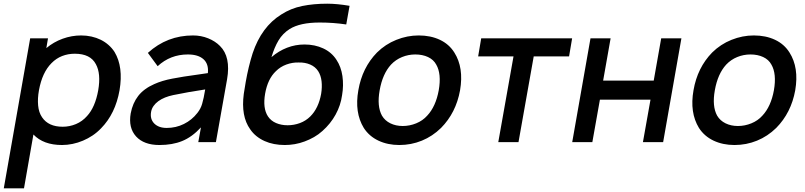

<svg xmlns="http://www.w3.org/2000/svg" viewBox="-30 -770 4358 1040"><path d="M617.5 -281Q595 -154 517.5 -75Q496.5 -53 471.5 -36.2Q446.5 -19.5 419.2 -8Q392 3.5 363.2 9.5Q334.5 15.5 306 15.5Q205 15.5 151 -41.5L100 250H-9.5L133.5 -562.5H230L221 -509.5Q260.5 -542.5 309.2 -560.2Q358 -578 409.5 -578Q438.5 -578 465.5 -572Q492.5 -566 515.8 -554.5Q539 -543 558 -526.2Q577 -509.5 590.5 -488.5Q639 -407.5 617.5 -281ZM502 -281Q517.5 -371 489.5 -422Q460 -479 375 -479Q338.5 -479 306.5 -466.5Q274.5 -454 249 -428Q198.5 -377.5 181 -281Q173 -237 176.5 -198.8Q180 -160.5 198 -134.5Q232.5 -83.5 309.5 -83.5Q347 -83.5 381.5 -98Q416 -112.5 441.5 -141.5Q485.5 -189 502 -281Z M1044 0 1058.5 -80Q1010 -27.5 956.5 -6Q904 15.5 833.5 15.5Q749.5 15.5 707 -31Q664.5 -78 678 -156Q688.5 -211.5 718.8 -250.5Q749 -289.5 805.5 -314.5Q847.5 -333.5 903 -344Q959 -355 1045 -366.5L1096 -374Q1101 -423.5 1072.2 -449.2Q1043.5 -475 987.5 -475Q892.5 -475 824 -411.5L771 -483.5Q875 -578 1015.5 -578Q1059 -578 1097.5 -562.5Q1136 -547 1161.5 -521Q1221 -462.5 1200 -340.5L1139.5 0ZM1081.5 -285.5Q1035 -278.5 992 -271Q949 -263.5 908.5 -255Q884.5 -250 864 -241.8Q843.5 -233.5 827.8 -222Q812 -210.5 801.8 -196Q791.5 -181.5 788.5 -164.5Q781.5 -126 805 -101.5Q829 -77 873 -77Q923 -77 966.2 -98.5Q1009.5 -120 1038.5 -157.5Q1057.5 -181 1065 -208Q1073.5 -236.5 1081.5 -285.5Z M1792.5 -446Q1817.5 -408.5 1824.8 -358Q1832 -307.5 1823 -255Q1815.5 -199.5 1788 -149.5Q1760.5 -99.5 1716.5 -60.5Q1695.5 -41.5 1671 -27.5Q1646.5 -13.5 1620.2 -3.8Q1594 6 1566.8 10.8Q1539.5 15.5 1512.5 15.5Q1482.5 15.5 1455 10.2Q1427.5 5 1403.5 -5.8Q1379.5 -16.5 1359.5 -32.5Q1339.5 -48.5 1325 -70Q1274.5 -140.5 1290.5 -261.5Q1293.5 -284.5 1301 -326Q1315.5 -409 1338.5 -481.5Q1386.5 -625 1493.5 -691.5Q1545.5 -725 1607 -737.5Q1668.5 -750 1742.5 -750Q1795.5 -750 1863.5 -738.5L1845.5 -637.5Q1775 -648 1702 -648Q1595 -648 1538.5 -612.5Q1501 -588.5 1478.5 -550.8Q1456 -513 1440.5 -460.5Q1479.5 -494 1524.8 -511.5Q1570 -529 1619.5 -529Q1675.5 -529 1721 -507.8Q1766.5 -486.5 1792.5 -446ZM1464.5 -384.5Q1420 -342.5 1406 -262.5Q1392.5 -183.5 1421.5 -139.5Q1437.5 -115.5 1465.5 -103.5Q1493.5 -91.5 1528 -91.5Q1562.5 -91.5 1594.8 -103.5Q1627 -115.5 1651 -139.5Q1695.5 -184 1709.5 -261.5Q1715.5 -298 1711.8 -330Q1708 -362 1693.5 -384.5Q1678 -408.5 1650 -420.5Q1622 -432.5 1587.5 -431.5Q1554 -432.5 1521.2 -420.5Q1488.5 -408.5 1464.5 -384.5Z M1940.5 -77Q1889.5 -160.5 1911 -281Q1932 -403.5 2012 -485.5Q2057.5 -530.5 2116.8 -554.2Q2176 -578 2238 -578Q2302.5 -578 2352.5 -554.5Q2402.5 -531 2431 -485.5Q2483 -403.5 2462 -281Q2440 -159 2359 -77Q2312.5 -31.5 2254.8 -8Q2197 15.5 2133 15.5Q2070 15.5 2019.8 -8.2Q1969.5 -32 1940.5 -77ZM2333 -420Q2318.5 -447 2288.5 -461Q2258.5 -475 2219.5 -475Q2182 -475 2147.8 -461Q2113.5 -447 2088 -420Q2042 -369.5 2026.5 -281Q2011 -194.5 2039 -143.5Q2055 -116.5 2084.5 -102Q2114 -87.5 2151.5 -87.5Q2189 -87.5 2224.5 -102Q2260 -116.5 2284 -143.5Q2330.5 -193 2346.5 -281Q2362 -370 2333 -420Z M3052.5 -464.5H2861L2778.5 0H2669L2751.5 -464.5H2560L2576.5 -562.5H3069Z M3661 -562.5 3562 0H3452.5L3493.5 -230H3219.5L3178.5 0H3069.5L3168.5 -562.5H3277.5L3237 -333.5H3511L3551.5 -562.5Z M3756 -77Q3705 -160.5 3726.5 -281Q3747.5 -403.5 3827.5 -485.5Q3873 -530.5 3932.2 -554.2Q3991.5 -578 4053.5 -578Q4118 -578 4168 -554.5Q4218 -531 4246.5 -485.5Q4298.5 -403.5 4277.5 -281Q4255.5 -159 4174.5 -77Q4128 -31.5 4070.2 -8Q4012.5 15.5 3948.5 15.5Q3885.5 15.5 3835.2 -8.2Q3785 -32 3756 -77ZM4148.5 -420Q4134 -447 4104 -461Q4074 -475 4035 -475Q3997.5 -475 3963.2 -461Q3929 -447 3903.5 -420Q3857.5 -369.5 3842 -281Q3826.5 -194.5 3854.5 -143.5Q3870.5 -116.5 3900 -102Q3929.5 -87.5 3967 -87.5Q4004.5 -87.5 4040 -102Q4075.5 -116.5 4099.5 -143.5Q4146 -193 4162 -281Q4177.5 -370 4148.5 -420Z"/></svg>

Font: Russisch Sans SemiBold
Style: Italic
Weight: 600
Width: 4
Italic angle: -10°
Designer: Michael Sharanda (font) & Cristiano Sobral (main changes)
Foundry: Michael Sharanda
Version: Version 2.00;September 8, 2020;FontCreator 13.0.0.2681 64-bi